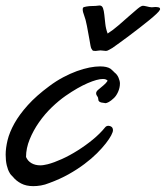

<svg xmlns="http://www.w3.org/2000/svg" viewBox="-70 -649 591 685"><path d="M106 3.9Q90.3 10.3 75.9 12.7Q61.5 15.1 48.8 15.1Q23.4 15.1 5.4 5.6Q-12.7 -3.9 -23.9 -18.1Q-26.9 -21 -30.3 -24.7Q-33.7 -28.3 -36.1 -33.2Q-42 -43 -45.9 -59.3Q-49.8 -75.7 -49.8 -97.2Q-49.8 -120.6 -43 -148.9Q-36.1 -177.2 -18.6 -208.7Q-1 -240.2 29.3 -273.9Q59.6 -307.6 106 -341.8Q130.9 -360.4 155.8 -373.5Q180.7 -386.7 204.3 -395.3Q228 -403.8 249 -408Q270 -412.1 287.1 -412.1Q311.5 -412.1 324.2 -403.8Q328.6 -399.9 332.5 -396.5Q336.4 -393.1 338.9 -390.1Q348.1 -383.3 353 -371.6Q357.9 -359.9 357.9 -351.1Q357.9 -335.9 351.1 -320.8Q344.2 -305.7 335 -297.9Q326.2 -289.6 318.4 -285.2Q310.5 -280.8 305.2 -280.8Q303.7 -281.7 299.8 -282Q295.9 -282.2 291.7 -283.2Q287.6 -284.2 284.2 -286.6Q280.8 -289.1 280.8 -293.9Q280.8 -300.8 276.9 -305.7Q272.9 -310.5 272.9 -315.9Q272.9 -322.8 280.8 -329.1Q288.6 -335.9 298.6 -344Q308.6 -352.1 314 -360.8Q309.6 -367.2 296.9 -367.2Q277.3 -367.2 242.7 -352.3Q208 -337.4 164.1 -307.1Q139.6 -290 114.5 -265.9Q89.4 -241.7 69.1 -212.6Q48.8 -183.6 35.9 -151.9Q22.9 -120.1 22.9 -88.9Q28.8 -74.7 42.2 -66.9Q55.7 -59.1 74.2 -59.1Q80.1 -59.1 86.7 -60.3Q93.3 -61.5 100.1 -63Q122.6 -68.8 150.6 -81.5Q178.7 -94.2 207 -112.1Q235.4 -129.9 261.2 -151.1Q287.1 -172.4 305.2 -194.8Q309.6 -200.2 316.9 -200.2Q323.2 -200.2 328.1 -196.3Q333 -192.4 333 -184.1Q333 -178.2 326.7 -166Q320.3 -153.8 307.6 -137.5Q294.9 -121.1 275.9 -102.1Q256.8 -83 231.4 -64Q206.1 -44.9 174.8 -27.3Q143.6 -9.8 106 3.9ZM331.1 -478Q325.7 -475.1 319.1 -471.2Q312.5 -467.3 308.1 -467.3Q305.7 -467.3 298.1 -468.3Q290.5 -469.2 288.1 -469.2Q286.6 -469.2 280 -468.3Q273.4 -467.3 272 -467.3Q271 -467.3 266.1 -467.5Q261.2 -467.8 260.3 -469.2Q257.3 -473.1 255.9 -475.8Q254.4 -478.5 252.9 -486.1Q251.5 -493.7 248.8 -509.5Q246.1 -525.4 240.2 -556.2Q235.4 -581.1 230.2 -594Q225.1 -606.9 225.1 -615.2Q225.1 -619.1 226.1 -621.1Q226.6 -622.6 230 -623.8Q233.4 -625 238.3 -625.7Q243.2 -626.5 247.8 -627Q252.4 -627.4 254.9 -627.4Q263.2 -627.4 270.8 -627.9Q278.3 -628.4 285.2 -629.4Q293.9 -629.4 297.4 -620.1Q300.8 -610.8 302.2 -596.4Q303.7 -582 305.7 -564.2Q307.6 -546.4 314 -529.3Q333 -541.5 352.8 -558.6Q372.6 -575.7 389.9 -591.1Q407.2 -606.4 420.4 -617.4Q433.6 -628.4 439.9 -628.4Q443.8 -628.4 451.9 -626.5Q460 -624.5 462.9 -624Q464.8 -624 467.3 -623.5Q469.7 -623 471.2 -623Q474.1 -623 477.5 -623.5Q481 -624 483.9 -624Q490.2 -624 495.6 -622.8Q501 -621.6 501 -617.2Q501 -616.2 501 -615.2Q501 -614.3 500 -613.3Q498.5 -609.4 488.3 -599.6Q478 -589.8 462.4 -577.1Q446.8 -564.5 428 -549.8Q409.2 -535.2 390.9 -521.5Q372.6 -507.8 356.7 -496.3Q340.8 -484.9 331.1 -478Z"/></svg>

Font: Oregano
Style: Italic
Weight: 400
Italic angle: -12°
Designer: Astigmatic (AOETI)
Foundry: Astigmatic (AOETI)
Version: Version 1.000